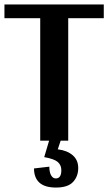

<svg xmlns="http://www.w3.org/2000/svg" viewBox="-25 -633 487 864"><path d="M248 0 235 39Q277 44 302 65.5Q327 87 327 123Q327 161 303.5 186Q280 211 227 211Q177 211 152.5 189Q128 167 128 125L197 117Q197 142 205 156Q213 170 226 170Q251 170 251 133Q251 110 235 96Q219 82 174 74L196 0H156V-551H-5V-613H442V-551H282V0Z"/></svg>

Font: Arya
Style: Bold
Weight: 700
Designer: Eduardo Rodriguez Tunni, Modular Infotech
Foundry: Eduardo Rodriguez Tunni, Modular Infotech
Version: Version 1.002